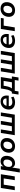

<svg xmlns="http://www.w3.org/2000/svg" viewBox="3046 -3594 728 6860"><g transform="rotate(-90 3410.0 -164.0)"><path d="M45 0 123 -498H615L537 0H403L465 -395H242L179 0Z M677 180 785 -499H906L891 -401H892Q914 -439 943 -462.5Q972 -486 1006.5 -497Q1041 -508 1080 -508Q1148 -508 1193 -476Q1238 -444 1258 -387.5Q1278 -331 1270 -258Q1262 -180 1228.5 -119.5Q1195 -59 1139.5 -24.5Q1084 10 1008 10Q950 10 910.5 -16.5Q871 -43 855 -90H854L811 180ZM985 -92Q1030 -92 1062 -113.5Q1094 -135 1114 -173.5Q1134 -212 1139 -262Q1146 -329 1118 -367.5Q1090 -406 1030 -406Q988 -406 955 -385Q922 -364 902 -326Q882 -288 877 -237Q870 -170 898.5 -131Q927 -92 985 -92Z M1617 10Q1536 10 1481.5 -22Q1427 -54 1402.5 -112Q1378 -170 1386 -245Q1393 -307 1417 -355.5Q1441 -404 1480 -438.5Q1519 -473 1568.5 -490.5Q1618 -508 1677 -508Q1758 -508 1812 -476.5Q1866 -445 1891 -388Q1916 -331 1908 -255Q1901 -193 1877 -144Q1853 -95 1814 -60.5Q1775 -26 1725.5 -8Q1676 10 1617 10ZM1624 -92Q1669 -92 1701 -113.5Q1733 -135 1753 -173.5Q1773 -212 1778 -262Q1785 -329 1757 -367.5Q1729 -406 1669 -406Q1627 -406 1594 -385Q1561 -364 1541 -326Q1521 -288 1516 -237Q1509 -170 1537.5 -131Q1566 -92 1624 -92Z M2010 0 2089 -498H2216L2152 -104H2329L2393 -498H2520L2456 -104H2633L2696 -498H2823L2744 0Z M3183 10Q3091 10 3031 -21.5Q2971 -53 2944.5 -110.5Q2918 -168 2927 -246Q2935 -323 2972 -381.5Q3009 -440 3071.5 -474Q3134 -508 3216 -508Q3293 -508 3343 -475Q3393 -442 3413.5 -383Q3434 -324 3425 -244L3421 -215H3027L3039 -295H3337L3319 -275Q3326 -320 3316 -352Q3306 -384 3280 -402.5Q3254 -421 3212 -421Q3170 -421 3137 -401.5Q3104 -382 3083.5 -349.5Q3063 -317 3056 -275L3052 -251Q3043 -198 3057 -161.5Q3071 -125 3106.5 -106Q3142 -87 3196 -87Q3237 -87 3280 -98Q3323 -109 3358 -133L3388 -48Q3346 -18 3290.5 -4Q3235 10 3183 10Z M3461 133 3499 -104H3558Q3584 -134 3602.5 -169.5Q3621 -205 3634 -251Q3647 -297 3656 -357L3678 -498H4087L4025 -104H4109L4072 133H3960L3981 0H3595L3573 133ZM3680 -102H3900L3948 -398H3776L3765 -327Q3754 -261 3733.5 -202Q3713 -143 3680 -102Z M4210 0 4289 -498H4416L4352 -104H4529L4593 -498H4720L4656 -104H4833L4896 -498H5023L4944 0Z M5383 10Q5291 10 5231 -21.5Q5171 -53 5144.5 -110.5Q5118 -168 5127 -246Q5135 -323 5172 -381.5Q5209 -440 5271.5 -474Q5334 -508 5416 -508Q5493 -508 5543 -475Q5593 -442 5613.5 -383Q5634 -324 5625 -244L5621 -215H5227L5239 -295H5537L5519 -275Q5526 -320 5516 -352Q5506 -384 5480 -402.5Q5454 -421 5412 -421Q5370 -421 5337 -401.5Q5304 -382 5283.5 -349.5Q5263 -317 5256 -275L5252 -251Q5243 -198 5257 -161.5Q5271 -125 5306.5 -106Q5342 -87 5396 -87Q5437 -87 5480 -98Q5523 -109 5558 -133L5588 -48Q5546 -18 5490.5 -4Q5435 10 5383 10Z M5727 0 5805 -498H6199L6183 -396H5924L5861 0Z M6471 10Q6390 10 6335.5 -22Q6281 -54 6256.5 -112Q6232 -170 6240 -245Q6247 -307 6271 -355.5Q6295 -404 6334 -438.5Q6373 -473 6422.5 -490.5Q6472 -508 6531 -508Q6612 -508 6666 -476.5Q6720 -445 6745 -388Q6770 -331 6762 -255Q6755 -193 6731 -144Q6707 -95 6668 -60.5Q6629 -26 6579.5 -8Q6530 10 6471 10ZM6478 -92Q6523 -92 6555 -113.5Q6587 -135 6607 -173.5Q6627 -212 6632 -262Q6639 -329 6611 -367.5Q6583 -406 6523 -406Q6481 -406 6448 -385Q6415 -364 6395 -326Q6375 -288 6370 -237Q6363 -170 6391.5 -131Q6420 -92 6478 -92Z"/></g></svg>

Font: Nunito Sans 8pt
Style: Bold Italic
Weight: 700
Italic angle: -9°
Version: Version 3.101;gftools[0.9.27]